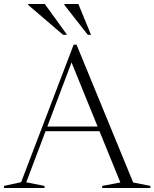

<svg xmlns="http://www.w3.org/2000/svg" viewBox="-28 -938 770 958"><path d="M187 -283.5V-306.5H505V-283.5ZM636.5 -27.5 722 -10.5V0H482V-10.5L572.5 -27.5L323 -641H334.5L103 -28.5L194 -10.5V0H-8V-10.5L77.5 -29L339.5 -715H354ZM306.5 -764.5H286.5L112.5 -913.5V-918H195.5ZM426 -764.5H410L293 -913.5V-918H363Z"/></svg>

Font: Newsreader 60pt Light
Style: Regular
Weight: 300
Designer: Hugues Gentile
Foundry: Production Type
Version: Version 1.003